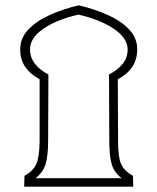

<svg xmlns="http://www.w3.org/2000/svg" viewBox="-20 -702 592 722"><path d="M71 0 72 -41Q105 -59 116.5 -85Q128 -111 129 -169V-404Q95 -422 75.5 -449.5Q56 -477 56 -516Q56 -560 88 -592.5Q120 -625 170 -647Q220 -669 276 -682Q332 -669 382.5 -647Q433 -625 464.5 -592.5Q496 -560 496 -517Q496 -478 477 -450Q458 -422 423 -404L424 -169Q424 -111 435.5 -85Q447 -59 480 -41L481 0ZM114 -32H437Q410 -53 400.5 -83Q391 -113 391 -174L390 -422Q422 -438 441 -461.5Q460 -485 460 -516Q460 -559 407.5 -594Q355 -629 275 -647Q195 -629 144 -594.5Q93 -560 93 -517Q93 -485 112 -461.5Q131 -438 162 -422L161 -174Q161 -116 151.5 -85Q142 -54 114 -32Z"/></svg>

Font: Noto Sans Arabic SemCond ExtLt
Style: Regular
Weight: 200
Width: 4
Designer: Monotype Design Team, Nadine Chahine, Nizar Qandah and Khaled Hosny
Foundry: Monotype Imaging Inc.
Version: Version 2.012; ttfautohint (v1.8.4.7-5d5b)